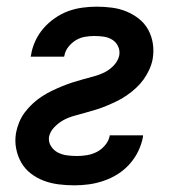

<svg xmlns="http://www.w3.org/2000/svg" viewBox="-20 -548 540 576"><path d="M203 8Q179 8 155.5 5Q132 2 111 -6Q90 -14 72.5 -27.5Q55 -41 44 -60Q33 -79 28.5 -102Q24 -125 28 -149Q31 -165 37.5 -181Q44 -197 54.5 -211Q65 -225 78 -237Q91 -249 105.5 -258.5Q120 -268 135.5 -275.5Q151 -283 167 -289.5Q183 -296 198.5 -301Q214 -306 230.5 -310.5Q247 -315 263.5 -319.5Q280 -324 295.5 -332Q311 -340 323 -353.5Q335 -367 338 -383Q340 -397 334 -409.5Q328 -422 316.5 -429Q305 -436 291.5 -438Q278 -440 263 -440Q249 -440 234.5 -437.5Q220 -435 207 -427Q194 -419 184.5 -406.5Q175 -394 173 -380L172 -378H72L73 -382Q76 -403 85.5 -424Q95 -445 110 -462.5Q125 -480 144.5 -493.5Q164 -507 184.5 -514.5Q205 -522 227 -525Q249 -528 270 -528Q293 -528 316 -525Q339 -522 359.5 -513.5Q380 -505 397 -491.5Q414 -478 424.5 -459Q435 -440 438.5 -417.5Q442 -395 438 -371Q435 -355 428 -339.5Q421 -324 411 -310Q401 -296 388 -284Q375 -272 360.5 -262Q346 -252 330.5 -244.5Q315 -237 299.5 -230.5Q284 -224 267.5 -219Q251 -214 235 -209.5Q219 -205 202.5 -200.5Q186 -196 171 -188Q156 -180 143 -166.5Q130 -153 127 -137Q125 -122 133 -109.5Q141 -97 153.5 -90.5Q166 -84 180.5 -82Q195 -80 211 -80Q226 -80 241 -82.5Q256 -85 270 -92Q284 -99 295 -112Q306 -125 309 -140V-142H409V-138Q405 -116 395 -95Q385 -74 369 -56Q353 -38 333 -25.5Q313 -13 291 -5.5Q269 2 247 5Q225 8 203 8Z"/></svg>

Font: Iosevka Semibold Oblique
Style: Regular
Weight: 600
Italic angle: -9°
Monospace: yes
Designer: Belleve Invis
Foundry: Belleve Invis
Version: Version 32.5.0; ttfautohint (v1.8.4)